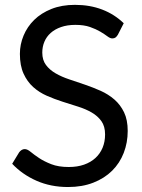

<svg xmlns="http://www.w3.org/2000/svg" viewBox="-20 -744 570 772"><path d="M454 -604.5Q449.5 -597 444.5 -593.2Q439.5 -589.5 431.5 -589.5Q423 -589.5 411.8 -598Q400.5 -606.5 383.2 -616.8Q366 -627 341.8 -635.5Q317.5 -644 283 -644Q250.5 -644 225.5 -635.2Q200.5 -626.5 183.8 -611.5Q167 -596.5 158.5 -576.2Q150 -556 150 -532.5Q150 -502.5 164.8 -482.8Q179.5 -463 203.8 -449Q228 -435 258.8 -424.8Q289.5 -414.5 321.8 -403.5Q354 -392.5 384.8 -378.8Q415.5 -365 439.8 -344Q464 -323 478.8 -292.5Q493.5 -262 493.5 -217.5Q493.5 -170.5 477.5 -129.2Q461.5 -88 430.8 -57.5Q400 -27 355.2 -9.5Q310.5 8 253.5 8Q184 8 126.8 -17.2Q69.5 -42.5 29 -85.5L57 -131.5Q61 -137 66.8 -140.8Q72.5 -144.5 79.5 -144.5Q90 -144.5 103.5 -133.2Q117 -122 137.2 -108.5Q157.5 -95 186.2 -83.8Q215 -72.5 256.5 -72.5Q291 -72.5 318 -82Q345 -91.5 363.8 -108.8Q382.5 -126 392.5 -150Q402.5 -174 402.5 -203.5Q402.5 -236 387.8 -256.8Q373 -277.5 349 -291.5Q325 -305.5 294.2 -315.2Q263.5 -325 231.2 -335.2Q199 -345.5 168.2 -359Q137.5 -372.5 113.5 -394Q89.5 -415.5 74.8 -447.8Q60 -480 60 -527.5Q60 -565.5 74.8 -601Q89.5 -636.5 117.5 -664Q145.5 -691.5 186.8 -708Q228 -724.5 281.5 -724.5Q341.5 -724.5 391 -705.5Q440.5 -686.5 477.5 -650.5Z"/></svg>

Font: LatoCHI
Style: Regular
Weight: 400
Designer: Lukasz Dziedzic
Foundry: tyPoland Lukasz Dziedzic
Version: Version 1.104